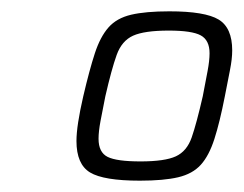

<svg xmlns="http://www.w3.org/2000/svg" viewBox="-20 -716 430 339"><path d="M227 -397Q163 -397 139 -411.5Q115 -426 115 -467Q115 -494 127 -546Q138 -593 147.5 -622Q157 -651 171.5 -667.5Q186 -684 211.5 -690Q237 -696 279 -696Q342 -696 366 -681.5Q390 -667 390 -627Q390 -612 386 -592Q382 -572 377 -546Q368 -500 358.5 -470.5Q349 -441 334.5 -425Q320 -409 294.5 -403Q269 -397 227 -397ZM228 -431Q271 -431 290.5 -440Q310 -449 318.5 -473.5Q327 -498 338 -546Q343 -572 346.5 -590.5Q350 -609 350 -622Q350 -645 334.5 -653.5Q319 -662 278 -662Q235 -662 215 -653Q195 -644 186 -619Q177 -594 166 -546Q161 -521 157.5 -502.5Q154 -484 154 -471Q154 -447 170 -439Q186 -431 228 -431Z"/></svg>

Font: Saira ExtraLight
Style: Italic
Weight: 200
Italic angle: -12°
Designer: Hector Gatti with collaboration of the Omnibus-Type team
Foundry: Omnibus-Type
Version: Version 1.100; ttfautohint (v1.8.3)